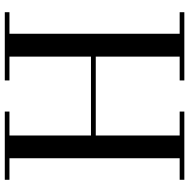

<svg xmlns="http://www.w3.org/2000/svg" viewBox="-14 -776 790 802"><g transform="rotate(90 381.0 -375.0)"><path d="M731 -750V-730.5H641V-19.5H731V0H446V-19.5H546V-360H216.5V-19.5H316V0H31V-19.5H121V-730.5H31V-750H316V-730.5H216.5V-380H546V-730.5H446V-750Z"/></g></svg>

Font: Bodoni Moda SC 11pt
Style: Regular
Weight: 400
Version: Version 2.005